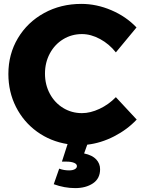

<svg xmlns="http://www.w3.org/2000/svg" viewBox="-20 -732 732 986"><path d="M428 11 412 56Q454 65 474 86.5Q494 108 494 137Q494 185 457.5 209.5Q421 234 366 234Q311 234 256 214L284 134Q307 143 335 143Q353 143 364 137Q375 131 375 121Q375 110 360 104Q345 98 322 98H298L327 8Q239 -6 170 -56Q101 -106 62 -183Q23 -260 23 -352Q23 -454 72 -536Q121 -618 206.5 -665Q292 -712 398 -712Q476 -712 552 -679.5Q628 -647 681 -591L575 -463Q541 -506 494 -531.5Q447 -557 401 -557Q348 -557 304.5 -530.5Q261 -504 236 -457.5Q211 -411 211 -354Q211 -297 236 -250.5Q261 -204 304.5 -177.5Q348 -151 401 -151Q444 -151 491 -173Q538 -195 575 -233L682 -118Q633 -66 565.5 -31.5Q498 3 428 11Z"/></svg>

Font: Gontserrat
Style: Bold
Weight: 700
Designer: Julieta Ulanovsky
Foundry: Julieta Ulanovsky
Version: Version 6.001